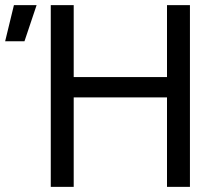

<svg xmlns="http://www.w3.org/2000/svg" viewBox="-122 -725 832 745"><path d="M526 0V-705H615V0ZM75 0V-705H164V0ZM138 -347V-426H552V-347ZM-102 -565 -68 -705H20L-27 -565Z"/></svg>

Font: TikTok Sans 24pt
Style: Regular
Weight: 400
Version: Version 4.000